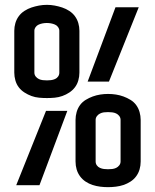

<svg xmlns="http://www.w3.org/2000/svg" viewBox="-20 -765 640 793"><path d="M174 -360Q158 -360 141.5 -361.5Q125 -363 110 -368.5Q95 -374 81 -383Q67 -392 57.5 -404.5Q48 -417 43.5 -433Q39 -449 39 -465V-638Q39 -654 43.5 -669.5Q48 -685 57.5 -698Q67 -711 81 -720Q95 -729 110 -734Q125 -739 141 -742Q157 -745 174 -745Q190 -745 206 -742Q222 -739 237 -734Q252 -729 266 -720Q280 -711 289.5 -698Q299 -685 303.5 -669.5Q308 -654 308 -638V-465Q308 -449 303.5 -433Q299 -417 289.5 -404.5Q280 -392 266.5 -383Q253 -374 237.5 -368.5Q222 -363 206 -361.5Q190 -360 174 -360ZM342 -428 457 -735H553L430 -428ZM174 -433Q182 -433 190.5 -434Q199 -435 207 -438.5Q215 -442 220 -449Q225 -456 225 -465V-638Q225 -646 220 -653Q215 -660 207 -663.5Q199 -667 190.5 -668.5Q182 -670 173 -670Q165 -670 156.5 -668.5Q148 -667 140 -663.5Q132 -660 127 -653Q122 -646 122 -638V-465Q122 -456 127.5 -449Q133 -442 140.5 -438.5Q148 -435 156.5 -434Q165 -433 174 -433ZM426 8Q410 8 394 6Q378 4 362.5 -1Q347 -6 333.5 -15Q320 -24 310.5 -37Q301 -50 296.5 -65.5Q292 -81 292 -98V-270Q292 -286 296.5 -302Q301 -318 310.5 -331Q320 -344 334 -352.5Q348 -361 363 -366.5Q378 -372 394 -374.5Q410 -377 426 -377Q443 -377 459 -374.5Q475 -372 490 -366.5Q505 -361 519 -352.5Q533 -344 542.5 -331Q552 -318 556.5 -302Q561 -286 561 -270V-98Q561 -81 556.5 -65.5Q552 -50 542.5 -37Q533 -24 519 -15Q505 -6 490 -1Q475 4 458.5 6Q442 8 426 8ZM47 0 170 -307H258L143 0ZM426 -66Q435 -66 443.5 -67Q452 -68 459.5 -71.5Q467 -75 472.5 -82Q478 -89 478 -98V-270Q478 -279 472.5 -286Q467 -293 459.5 -296.5Q452 -300 443 -301Q434 -302 426 -302Q417 -302 409 -301Q401 -300 393 -296Q385 -292 380 -285Q375 -278 375 -270V-98Q375 -89 380 -82Q385 -75 393 -71.5Q401 -68 409.5 -67Q418 -66 426 -66Z"/></svg>

Font: Iosevka Curly Slab Extended
Style: Regular
Weight: 400
Width: 7
Monospace: yes
Designer: Belleve Invis
Foundry: Belleve Invis
Version: Version 11.1.0; ttfautohint (v1.8.3)